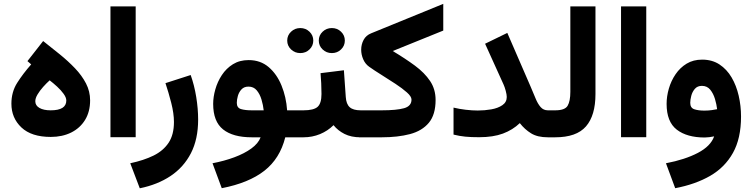

<svg xmlns="http://www.w3.org/2000/svg" viewBox="-20 -718 3935 1004"><path d="M143.1 -381.3 123.5 -398.4 205.6 -503.4Q249.5 -468.8 293 -433.6Q336.4 -398.4 372.3 -360.8Q408.2 -323.2 429.7 -281.7Q451.2 -240.2 451.2 -193.4Q451.2 -133.8 424.8 -90.8Q398.4 -47.9 352.1 -24.9Q305.7 -2 245.6 -2Q144.5 -2 92 -51.5Q39.6 -101.1 39.6 -175.8Q39.6 -236.8 69.6 -284.4Q99.6 -332 143.1 -381.3ZM326.7 -192.4Q326.7 -208 312.7 -227.3Q298.8 -246.6 278.6 -265.1Q258.3 -283.7 239.7 -297.9Q222.7 -282.7 205.3 -263.2Q188 -243.7 176.3 -224.1Q164.6 -204.6 164.6 -188.5Q164.6 -166 186.3 -153.6Q208 -141.1 245.1 -141.1Q326.7 -141.1 326.7 -192.4Z M689.5 -684.6V-0.5H557.6V-684.6Z M710.9 266.6 661.1 135.7Q731.9 120.6 783 95.5Q834 70.3 861.8 28.3Q889.6 -13.7 889.6 -80.1Q889.6 -124.5 875.5 -179.9Q861.3 -235.4 845.2 -283.2L977.1 -325.7Q996.1 -272.5 1006.1 -210.9Q1016.1 -149.4 1016.1 -92.8Q1016.1 9.8 978.3 83.3Q940.4 156.7 871.8 202.4Q803.2 248 710.9 266.6Z M1280.3 -403.8Q1341.8 -403.8 1384.8 -367.2Q1427.7 -330.6 1452.1 -270.8Q1476.6 -210.9 1481.4 -141.1H1518.1V0H1471.7Q1443.8 111.3 1362.3 175Q1280.8 238.8 1139.6 266.1L1091.3 135.7Q1152.8 124 1205.3 104.5Q1257.8 85 1294.2 58.6Q1330.6 32.2 1342.8 0H1296.9Q1198.2 0 1146.5 -41.3Q1094.7 -82.5 1094.7 -174.8Q1094.7 -210.9 1106 -250.7Q1117.2 -290.5 1140.1 -325.4Q1163.1 -360.4 1198 -382.1Q1232.9 -403.8 1280.3 -403.8ZM1296.4 -141.1H1358.9Q1356 -168.5 1347.4 -197.3Q1338.9 -226.1 1322.5 -245.6Q1306.2 -265.1 1279.3 -265.1Q1256.3 -265.1 1242.9 -250.7Q1229.5 -236.3 1223.9 -216.6Q1218.3 -196.8 1218.3 -180.2Q1218.3 -154.3 1240 -147.7Q1261.7 -141.1 1296.4 -141.1Z M1647 -505.9Q1647 -533.2 1667 -552.2Q1687 -571.3 1715.3 -571.3Q1743.7 -571.3 1763.4 -552.2Q1783.2 -533.2 1783.2 -505.9Q1783.2 -478.5 1763.4 -459.5Q1743.7 -440.4 1715.3 -440.4Q1687 -440.4 1667 -459.5Q1647 -478.5 1647 -505.9ZM1481.9 -505.9Q1481.9 -533.2 1502 -552.2Q1522 -571.3 1550.3 -571.3Q1578.6 -571.3 1598.4 -552.2Q1618.2 -533.2 1618.2 -505.9Q1618.2 -478.5 1598.4 -459.5Q1578.6 -440.4 1550.3 -440.4Q1522 -440.4 1502 -459.5Q1481.9 -478.5 1481.9 -505.9ZM1498.5 -141.1H1566.9Q1620.6 -141.1 1640.9 -159.4Q1661.1 -177.7 1661.1 -226.6Q1661.1 -255.4 1659.7 -282.5Q1658.2 -309.6 1656.2 -335.4L1778.3 -350.6L1788.1 -210.9Q1790.5 -173.8 1808.6 -157.5Q1826.7 -141.1 1866.2 -141.1H1876.5V0H1865.2Q1816.4 0 1781.5 -17.6Q1746.6 -35.2 1724.1 -63.5Q1694.3 -33.7 1653.6 -16.8Q1612.8 0 1566.9 0H1498.5Z M2033.7 -451.2Q2099.1 -412.1 2149.7 -374.8Q2200.2 -337.4 2229 -294.4Q2257.8 -251.5 2257.8 -195.3Q2257.8 -118.7 2222.7 -76.2Q2187.5 -33.7 2124 -16.8Q2060.5 0 1976.1 0H1856.9V-141.1H1975.6Q2053.7 -141.1 2092.8 -152.1Q2131.8 -163.1 2131.8 -197.3Q2131.8 -213.4 2107.9 -234.6Q2084 -255.9 2048.1 -279.5Q2012.2 -303.2 1974.9 -326.4Q1937.5 -349.6 1910.2 -369.1Q1889.6 -383.8 1879.2 -408.2Q1868.7 -432.6 1868.7 -458Q1868.7 -485.4 1881.3 -509.3Q1894 -533.2 1920.9 -543.9L2297.9 -697.8V-558.1Z M2629.9 -210.9Q2629.9 -223.1 2624.5 -243.2Q2619.1 -263.2 2613.3 -275.9L2516.6 -489.3L2632.8 -545.9L2754.4 -265.6Q2769 -231.9 2780.5 -203.6Q2792 -175.3 2806.9 -158.2Q2821.8 -141.1 2845.2 -141.1H2865.7V0H2845.2Q2790.5 0 2757.1 -20.8Q2723.6 -41.5 2698.2 -74.2Q2661.1 -38.6 2609.9 -19.5Q2558.6 -0.5 2485.8 -0.5Q2442.9 -0.5 2413.1 -3.4Q2383.3 -6.3 2351.6 -14.2V-155.3Q2381.8 -147.9 2415.8 -144Q2449.7 -140.1 2478.5 -140.1Q2514.6 -140.1 2549.3 -146.2Q2584 -152.3 2606.9 -168Q2629.9 -183.6 2629.9 -210.9Z M2846.2 -141.1H2883.3Q2934.1 -141.1 2948.2 -165Q2962.4 -189 2962.4 -237.8V-684.6H3093.8V-226.1Q3093.8 -114.3 3044.2 -57.1Q2994.6 0 2882.8 0H2846.2Z M3359.4 -684.6V-0.5H3227.5V-684.6Z M3855 -108.4Q3855 5.9 3812.7 81.5Q3770.5 157.2 3693.4 201.7Q3616.2 246.1 3510.7 266.1L3462.4 135.7Q3562 116.7 3629.2 81.5Q3696.3 46.4 3714.4 -4.9Q3702.1 -2.4 3689 -0.7Q3675.8 1 3665 1Q3572.3 1 3519 -40Q3465.8 -81.1 3465.8 -174.8Q3465.8 -213.9 3477.5 -254.6Q3489.3 -295.4 3512.7 -329.8Q3536.1 -364.3 3570.8 -385.3Q3605.5 -406.2 3651.4 -406.2Q3704.1 -406.2 3742.4 -380.9Q3780.8 -355.5 3805.7 -313Q3830.6 -270.5 3842.8 -217.3Q3855 -164.1 3855 -108.4ZM3663.1 -139.6Q3684.1 -139.6 3701.4 -142.1Q3718.8 -144.5 3730 -147Q3727.1 -171.9 3718.8 -200.2Q3710.4 -228.5 3694.1 -248.8Q3677.7 -269 3650.4 -269Q3627 -269 3613.5 -253.4Q3600.1 -237.8 3594.7 -216.8Q3589.4 -195.8 3589.4 -180.2Q3589.4 -153.8 3610.6 -146.7Q3631.8 -139.6 3663.1 -139.6Z"/></svg>

Font: Vazirmatn RD UI ExtraBold
Style: Regular
Weight: 800
Designer: Saber Rastikerdar
Foundry: Saber Rastikerdar
Version: Version 33.003